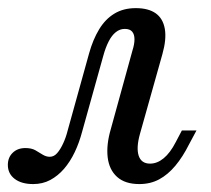

<svg xmlns="http://www.w3.org/2000/svg" viewBox="-51 -446 525 477"><path d="M31.5 11.3Q2.4 11.3 -14.5 -1.6Q-31.5 -14.5 -31.5 -36.3Q-31.5 -54.8 -19.4 -66.5Q-7.3 -78.2 12.1 -78.2Q27.4 -78.2 37.1 -72.6Q46.8 -66.9 55.2 -61.7Q63.7 -56.5 72.6 -56.5Q83.1 -56.5 91.1 -65.7Q99.2 -75 106 -89.9Q112.9 -104.8 116.9 -121L170.2 -312.9Q179.8 -347.6 195.2 -373Q210.5 -398.4 233.1 -412.1Q255.6 -425.8 286.3 -425.8Q317.7 -425.8 335.9 -412.9Q354 -400 358.5 -374.2Q362.9 -348.4 352.4 -311.3L296.8 -113.7Q287.1 -79 293.5 -59.3Q300 -39.5 321.8 -39.5Q339.5 -39.5 355.6 -52.8Q371.8 -66.1 385.5 -92.7L400.8 -121.8H437.1L418.5 -87.1Q403.2 -56.5 384.7 -34.3Q366.1 -12.1 344.4 -0.4Q322.6 11.3 295.2 11.3Q259.7 11.3 239.9 -6.5Q220.2 -24.2 216.5 -55.2Q212.9 -86.3 224.2 -125L278.2 -321Q283.1 -336.3 283.1 -348.4Q283.1 -360.5 277.4 -367.3Q271.8 -374.2 258.9 -374.2Q246.8 -374.2 236.7 -366.1Q226.6 -358.1 219 -343.1Q211.3 -328.2 205.6 -307.3L153.2 -119.4Q146 -91.9 134.7 -68.1Q123.4 -44.4 108.1 -26.6Q92.7 -8.9 73.8 1.2Q54.8 11.3 31.5 11.3Z"/></svg>

Font: Playfair 9pt
Style: Italic
Weight: 400
Italic angle: -15.6°
Designer: Claus Eggers Sørensen
Foundry: Claus Eggers Sørensen
Version: Version 2.001;gftools[0.9.30]